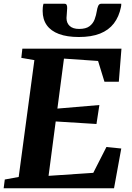

<svg xmlns="http://www.w3.org/2000/svg" viewBox="-28 -1002 700 1022"><path d="M-8.5 0 -2.5 -46.5 71.5 -60 155 -682 85.5 -694 91 -743H618.5L604.5 -567H528L494 -677.5L312.5 -690L277.5 -424L501 -443L485.5 -342L268.5 -355.5L230.5 -66L468.5 -82L538.5 -219.5L617.5 -211.5L579 0ZM315.5 -982Q324.5 -982 327.2 -975Q330 -968 329.5 -958Q329.5 -947.5 327.8 -932Q326 -916.5 326 -906Q326 -879.5 343 -863.8Q360 -848 393 -848Q429.5 -848 448.5 -862.5Q467.5 -877 475.8 -899.2Q484 -921.5 487.5 -944Q489.5 -958.5 494.5 -970.2Q499.5 -982 510.5 -982H617.5Q617.5 -978 617.2 -973.8Q617 -969.5 616 -965Q605.5 -913 578 -877.2Q550.5 -841.5 504.5 -823.2Q458.5 -805 391.5 -805Q329 -805 286 -821Q243 -837 221 -868Q199 -899 199 -944Q199 -953 199.8 -962.5Q200.5 -972 203.5 -982Z"/></svg>

Font: Merriweather 28pt ExtraBold
Style: Italic
Weight: 800
Italic angle: -7.8°
Version: Version 2.101